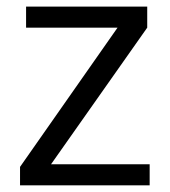

<svg xmlns="http://www.w3.org/2000/svg" viewBox="-20 -555 508 575"><path d="M428.2 0H40V-55.2L332 -472.2H58.1V-535.2H420.9V-472.2L132.8 -63H428.2Z"/></svg>

Font: f0_46894 
Style: Regular
Weight: 400
Foundry: Ascender Corporation
Version: Version 1.10